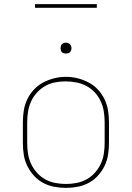

<svg xmlns="http://www.w3.org/2000/svg" viewBox="-20 -904 640 932"><path d="M300 8Q271 8 242.5 2.5Q214 -3 189 -16.5Q164 -30 144.5 -51.5Q125 -73 112.5 -98.5Q100 -124 95.5 -152.5Q91 -181 91 -210V-310Q91 -339 95.5 -367.5Q100 -396 112.5 -422Q125 -448 144.5 -469Q164 -490 189.5 -503.5Q215 -517 243 -524Q271 -531 300 -531Q329 -531 357 -524Q385 -517 410.5 -503.5Q436 -490 455.5 -469Q475 -448 487.5 -422Q500 -396 504.5 -367.5Q509 -339 509 -310V-210Q509 -181 504.5 -152.5Q500 -124 487.5 -98.5Q475 -73 455.5 -51.5Q436 -30 411 -16.5Q386 -3 357.5 2.5Q329 8 300 8ZM300 -11Q326 -11 352 -16Q378 -21 400.5 -33.5Q423 -46 440.5 -65.5Q458 -85 469 -108.5Q480 -132 484 -158Q488 -184 488 -210V-310Q488 -336 484 -362Q480 -388 469 -412Q458 -436 440 -455.5Q422 -475 399 -487Q376 -499 350 -504Q324 -509 297 -509Q272 -509 246.5 -504Q221 -499 198.5 -486Q176 -473 158.5 -453.5Q141 -434 130.5 -410.5Q120 -387 116 -361.5Q112 -336 112 -310V-210Q112 -184 116 -158Q120 -132 131 -108.5Q142 -85 159.5 -65.5Q177 -46 199.5 -33.5Q222 -21 248 -16Q274 -11 300 -11ZM300 -644Q295 -644 289.5 -645.5Q284 -647 280.5 -650.5Q277 -654 275.5 -659.5Q274 -665 274 -670Q274 -675 275.5 -680.5Q277 -686 280.5 -689.5Q284 -693 289.5 -695Q295 -697 300 -697Q305 -697 310.5 -695Q316 -693 319.5 -689.5Q323 -686 325 -680.5Q327 -675 327 -670Q327 -665 325 -659.5Q323 -654 319.5 -650.5Q316 -647 310.5 -645.5Q305 -644 300 -644ZM150 -866V-884H450V-866Z"/></svg>

Font: Zed Sans Thin Extended
Style: Regular
Weight: 100
Width: 7
Designer: Belleve Invis
Foundry: Belleve Invis
Version: Version 1.0.0; ttfautohint (v1.8.4)